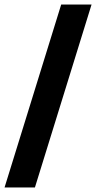

<svg xmlns="http://www.w3.org/2000/svg" viewBox="-30 -733 421 841"><path d="M-10 88 238 -713H371L123 88Z"/></svg>

Font: Bricolage Grotesque 10pt Bricolage Grotesque 10pt Regular
Style: Bold
Weight: 700
Designer: Mathieu Triay
Foundry: Atelier Triay
Version: Version 1.000; ttfautohint (v1.8.4.7-5d5b);gftools[0.9.32]